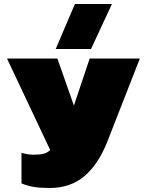

<svg xmlns="http://www.w3.org/2000/svg" viewBox="-20 -768 722 964"><path d="M259.8 -522 356 -748H542L437 -522ZM229 175.8Q180.7 175.8 149.7 170.7Q118.7 165.5 87.9 152.8V-1Q116.7 8.8 147.9 8.8Q180.2 8.8 199.2 3.9Q218.3 -1 231.9 -15.1L15.1 -474.1H268.1L351.1 -237.8L430.2 -474.1H682.1L519 -57.1Q474.1 56.6 404.1 116.2Q334 175.8 229 175.8Z"/></svg>

Font: Kanit Black
Style: Regular
Weight: 900
Designer: Katatrad Team
Foundry: CadsonDemak
Version: Version 1.000;PS 001.000;hotconv 1.0.88;makeotf.lib2.5.64775